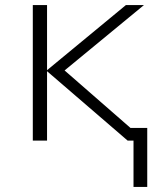

<svg xmlns="http://www.w3.org/2000/svg" viewBox="-20 -553 640 755"><path d="M559 182V-50H493L234 -276L546 -533H475L165 -277V-533H109V0H165V-273L482 0H505V182Z"/></svg>

Font: Noto Sans Mono UI Light
Style: Regular
Weight: 300
Designer: Monotype Design team
Foundry: Monotype Imaging Inc.
Version: 1.000